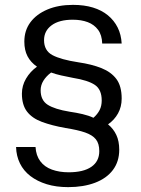

<svg xmlns="http://www.w3.org/2000/svg" viewBox="-20 -759 580 789"><path d="M260 10Q211 10 172 -2Q133 -14 105 -35.5Q77 -57 62 -87.5Q47 -118 46 -155H126Q128 -120 145.5 -96.5Q163 -73 193.5 -62Q224 -51 262 -51Q323 -51 355.5 -73.5Q388 -96 388 -138Q388 -169 374 -186.5Q360 -204 330 -214.5Q300 -225 249 -233Q193 -243 152.5 -258Q112 -273 91 -300.5Q70 -328 70 -374Q70 -407 87 -436Q104 -465 132 -485Q106 -503 93 -528Q80 -553 80 -588Q80 -634 105 -667.5Q130 -701 175 -720Q220 -739 280 -739Q326 -739 362 -728Q398 -717 423.5 -696Q449 -675 463.5 -646Q478 -617 480 -580H400Q399 -615 383 -636.5Q367 -658 340.5 -668Q314 -678 279 -678Q223 -678 192 -655Q161 -632 161 -594Q161 -551 195.5 -532.5Q230 -514 302 -503Q357 -495 397 -479Q437 -463 458.5 -434Q480 -405 480 -354Q480 -320 465 -293Q450 -266 424 -248Q446 -230 458 -204.5Q470 -179 470 -144Q470 -95 444 -60.5Q418 -26 370.5 -8Q323 10 260 10ZM364 -275Q381 -290 389.5 -307Q398 -324 398 -346Q398 -391 370 -410Q342 -429 280 -439Q254 -444 231.5 -449Q209 -454 190 -461Q170 -446 158.5 -427.5Q147 -409 147 -388Q147 -347 176 -328.5Q205 -310 266 -300Q294 -296 319.5 -290Q345 -284 364 -275Z"/></svg>

Font: Mona Sans SemiExpanded
Style: Regular
Weight: 400
Width: 6
Designer: Deni Anggara
Foundry: GitHub
Version: Version 2.000